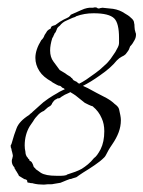

<svg xmlns="http://www.w3.org/2000/svg" viewBox="-20 -491 389 521"><path d="M99 10Q83 10 71 7Q69 6 66 6Q62 6 60 5Q55 5 54 3V0Q53 -4 46 -5L31 -14Q31 -16 30 -17Q28 -21 27 -22Q25 -26 23 -28Q23 -30 20 -33L19 -37Q12 -44 12 -54Q12 -57 13 -60Q14 -62 14 -64Q14 -66 15 -67Q15 -70 13 -78Q11 -84 11 -87Q9 -90 9 -95Q9 -98 10 -98Q11 -99 14 -110Q16 -117 18.5 -125Q21 -133 25 -143Q32 -162 59 -179L62 -182Q64 -184 66 -185Q66 -185 69 -188Q73 -192 78 -196Q83 -200 88 -205Q97 -214 112 -224Q124 -232 135 -238Q141 -242 146.5 -244.5Q152 -247 156 -249L152 -252Q150 -252 148 -254L145 -257Q144 -257 143 -258Q139 -258 134 -261L125 -266L120 -269H121Q97 -282 87 -298Q76 -315 76 -334Q76 -356 92 -382Q98 -387 101 -396Q103 -399 105 -402Q107 -405 108 -407Q113 -412 117 -413Q117 -414 119 -418Q121 -421 130 -423Q143 -433 153 -438Q158 -440 161.5 -442Q165 -444 167 -445Q172 -450 172 -451L199 -463Q210 -468 216 -469Q220 -470 222.5 -470Q225 -470 227 -470H233Q234 -471 238 -471Q242 -471 243 -470Q245 -468 247 -468Q251 -468 252 -469L258 -470L287 -467Q305 -464 318 -455Q323 -452 327 -449.5Q331 -447 335 -443Q344 -436 344 -428Q345 -426 345 -418Q345 -411 348 -402Q349 -401 349 -397Q349 -389 345 -382Q340 -372 333 -365Q333 -365 330 -357Q328 -353 325.5 -350Q323 -347 321 -344Q317 -340 310 -337Q304 -334 297 -327Q281 -307 252 -287Q238 -277 226.5 -270Q215 -263 205 -258L218 -252L242 -239L269 -225Q276 -221 281.5 -217Q287 -213 291 -209Q301 -202 303 -195Q305 -186 306.5 -178.5Q308 -171 308 -165Q308 -148 302 -132Q296 -116 285 -100L279 -91Q277 -88 275 -84.5Q273 -81 271 -77Q269 -73 267 -69.5Q265 -66 263 -64Q252 -53 237 -43Q230 -38 222 -33Q214 -28 206 -23L197 -17Q196 -16 187 -10L177 -7Q175 -6 173 -5.5Q171 -5 169 -5Q167 -4 165 -3.5Q163 -3 161 -2L144 5L126 8Q122 9 118.5 9Q115 9 110 9ZM195 -264Q199 -266 203.5 -268.5Q208 -271 214 -275Q220 -279 226 -283.5Q232 -288 238 -292Q245 -297 251 -302Q257 -307 262 -312Q268 -317 272.5 -322Q277 -327 280 -331Q288 -342 293 -350Q295 -354 297 -357.5Q299 -361 300 -363Q303 -369 303 -374V-388Q303 -428 290 -441Q276 -455 234 -455Q221 -455 209.5 -453Q198 -451 187 -447Q186 -447 186 -446H185L184 -445Q177 -443 171 -440Q165 -437 160 -435Q150 -431 142 -421Q135 -416 134 -411Q133 -408 131.5 -405Q130 -402 128 -400Q127 -399 127 -397.5Q127 -396 125 -394Q125 -391 122 -388Q116 -369 116 -354Q116 -336 125 -324L142 -301L157 -292Q162 -288 166.5 -285.5Q171 -283 173 -281H172L175 -279L177 -277Q177 -276 179 -274L180 -273L190 -268Q190 -266 191 -266Q193 -265 194 -264.5Q195 -264 195 -264ZM146 -14Q150 -14 153.5 -14.5Q157 -15 161 -16V-17Q174 -21 184.5 -25Q195 -29 202 -33Q210 -38 218.5 -45Q227 -52 235 -62Q243 -67 253 -86Q263 -106 263 -135Q263 -155 256 -170Q248 -189 232 -202H233Q226 -204 220 -207Q214 -210 210 -212L195 -224Q193 -226 190 -228Q187 -230 185 -232Q182 -234 179 -236Q176 -238 174 -239L171 -241Q169 -240 165 -238Q161 -236 156 -234Q144 -227 142 -225Q141 -224 136 -224L133 -222Q133 -222 129 -220L126 -217L123 -213Q121 -211 121 -209Q120 -208 119.5 -207Q119 -206 118 -205Q116 -203 113 -201.5Q110 -200 108 -198L99 -190Q91 -187 84 -180Q75 -171 70 -162L61 -149Q47 -126 47 -96Q47 -92 47.5 -87.5Q48 -83 49 -79Q49 -71 54 -64V-65L57 -60Q60 -59 60 -55Q65 -53 66 -51Q67 -50 68 -47.5Q69 -45 70 -43Q71 -37 75 -35L76 -34V-33Q78 -31 82 -28.5Q86 -26 91 -22Q104 -14 133 -14Z"/></svg>

Font: Estonia
Style: Regular
Weight: 400
Designer: Robert E. Leuschke
Foundry: Robert E. Leuschke
Version: Version 1.014; ttfautohint (v1.8.3)